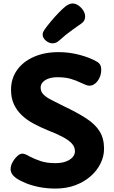

<svg xmlns="http://www.w3.org/2000/svg" viewBox="-20 -1077 665 1116"><path d="M546.1 -716.9Q555.2 -711.7 561.8 -701.1Q568.4 -690.4 568.4 -671.1Q568.4 -646.7 558.6 -625.4Q548.7 -604.1 533.2 -591.5Q517.8 -578.9 500.1 -578.9Q490.3 -578.9 480.6 -582.8Q470.8 -586.7 452 -595.1Q422 -609.8 390.5 -618.9Q359 -628.1 314 -628.1Q285.6 -628.1 263.6 -620.7Q241.7 -613.3 228.9 -599.7Q216.2 -586 216.2 -567.6Q216.2 -544.7 232.6 -527.8Q248.9 -511 279.6 -495.6Q310.3 -480.1 352.3 -459.1Q430.3 -422.1 481.9 -388.4Q533.6 -354.7 559.2 -313.4Q584.8 -272.1 584.8 -212.2Q584.8 -169.2 564.9 -127.9Q545.1 -86.7 507.9 -53.6Q470.8 -20.6 419 -0.8Q367.2 19 302.6 19Q252.6 19 208.2 10.3Q163.8 1.6 129.3 -12.8Q94.8 -27.1 72.8 -42.3Q41.7 -65.6 41.7 -94Q41.7 -113.8 53 -134.3Q64.3 -154.8 80.1 -169.3Q95.8 -183.9 108.9 -183.9Q116.9 -183.9 127.4 -180.1Q137.9 -176.2 150.9 -168.2Q181.2 -152.2 217.1 -140.4Q252.9 -128.7 301.6 -128.7Q338.1 -128.7 363.4 -138.3Q388.8 -148 402.2 -163.5Q415.6 -179 415.6 -197.8Q415.6 -222.7 398.1 -242.1Q380.7 -261.6 345.3 -280.6Q310 -299.7 254.2 -321.1Q213.3 -338.1 175.5 -358.3Q137.7 -378.4 108.2 -405.9Q78.7 -433.3 61.4 -469.8Q44.1 -506.3 44.1 -555Q44.1 -620.1 78.8 -669.3Q113.6 -718.4 175.9 -746.2Q238.2 -774 321 -774Q383 -774 443.5 -757.9Q504 -741.9 546.1 -716.9ZM285.4 -825.1Q266 -825.1 246.9 -840.6Q227.9 -856 227.9 -876.2Q227.9 -884.7 231.2 -891.7Q234.4 -898.8 239.1 -905.2Q254.8 -927.3 277.1 -953.9Q299.3 -980.4 321.9 -1003.7Q344.4 -1027 359.2 -1038.6Q369.8 -1047.1 380.6 -1051.9Q391.4 -1056.8 402.3 -1056.8Q419 -1056.8 436 -1045.1Q453 -1033.4 463.9 -1016.1Q474.9 -998.7 474.9 -980.4Q474.9 -957.4 456.2 -942.7Q441.4 -931.8 402 -904.3Q362.6 -876.8 323.4 -840.8Q306.2 -825.1 285.4 -825.1Z"/></svg>

Font: Playpen Sans Thai
Style: Regular
Weight: 400
Designer: Sirin Gunkloy, Laura Meseguer, Veronika Burian, José Scaglione
Foundry: TypeTogether
Version: Version 2.000